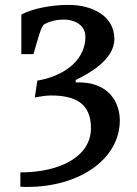

<svg xmlns="http://www.w3.org/2000/svg" viewBox="-20 -694 551 773"><path d="M62 0V57.6C71.3 58.6 80.6 58.6 90.3 58.6C299.3 58.6 462.4 -53.2 462.4 -209.5C462.4 -272.9 425.8 -367.2 284.7 -362.3V-372.1C335.4 -396 440.4 -453.1 440.4 -536.6C440.4 -632.3 348.6 -674.3 255.4 -674.3C184.1 -674.3 108.9 -658.7 65.9 -635.3V-476.1H114.7C132.8 -536.6 145 -589.4 159.2 -596.7C185.5 -610.8 211.9 -615.2 238.8 -615.2C273.9 -615.2 323.7 -597.2 323.7 -546.4C323.7 -438 216.3 -382.8 130.4 -369.6L120.1 -301.8C137.7 -305.2 167.5 -309.6 184.6 -309.6C280.8 -309.6 346.2 -279.8 346.2 -178.2C346.2 -63.5 221.7 0 62 0Z"/></svg>

Font: Donegal One
Style: Regular
Weight: 400
Designer: Gary Lonergan
Foundry: Sorkin Type Co.
Version: Version 1.004